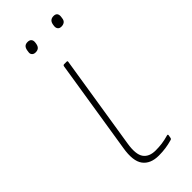

<svg xmlns="http://www.w3.org/2000/svg" viewBox="-215 -669 716 716"><g transform="rotate(-45 143.0 -311.0)"><path d="M152 12Q108 12 88 -15Q68 -42 78 -102L137 -474Q138 -479 143 -479H156Q161 -479 160 -474L101 -102Q93 -52 108 -31Q123 -10 157 -10Q174 -10 190 -12Q206 -14 227 -20Q232 -21 231 -15L229 -4Q228 1 223 2Q206 7 188.5 9.5Q171 12 152 12ZM235 -585Q225 -585 220.5 -591Q216 -597 217 -606L218 -613Q220 -624 226 -629Q232 -634 242 -634Q252 -634 256.5 -628.5Q261 -623 260 -613L259 -606Q258 -595 251.5 -590Q245 -585 235 -585ZM99 -585Q89 -585 84 -591Q79 -597 81 -606L82 -613Q84 -624 89.5 -629Q95 -634 105 -634Q115 -634 120 -628.5Q125 -623 124 -613L123 -606Q121 -595 115 -590Q109 -585 99 -585Z"/></g></svg>

Font: Sofia Sans Thin
Style: Italic
Weight: 250
Italic angle: -9°
Version: Version 4.100-B